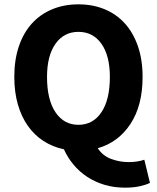

<svg xmlns="http://www.w3.org/2000/svg" viewBox="-20 -684 724 886"><path d="M342 -108Q409 -108 448 -166Q487 -224 487 -329Q487 -427 448 -482Q409 -537 342 -537Q275 -537 236 -482Q197 -427 197 -329Q197 -224 236 -166Q275 -108 342 -108ZM557 182Q505 182 461 168.5Q417 155 381.5 131.5Q346 108 319 75.5Q292 43 275 5Q223 -6 180.5 -33.5Q138 -61 108 -104Q78 -147 62 -203.5Q46 -260 46 -329Q46 -409 67.5 -471.5Q89 -534 128 -576.5Q167 -619 221.5 -641.5Q276 -664 342 -664Q408 -664 462.5 -641.5Q517 -619 556 -576Q595 -533 616.5 -470.5Q638 -408 638 -329Q638 -197 582 -112Q526 -27 431 0Q454 35 493 49.5Q532 64 574 64Q595 64 613.5 61Q632 58 646 53L672 160Q654 169 624.5 175.5Q595 182 557 182Z"/></svg>

Font: TT Toshiba Sans
Style: Bold
Weight: 700
Designer: Paul D. Hunt
Foundry: Toshiba Corporation
Version: Version 2.020;PS 2.000;hotconv 1.0.86;makeotf.lib2.5.63406